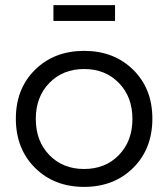

<svg xmlns="http://www.w3.org/2000/svg" viewBox="-20 -728 658 751"><path d="M42 -264Q42 -381 117 -455Q192 -529 309 -529Q426 -529 501 -455Q576 -381 576 -264Q576 -146 501 -71.5Q426 3 309 3Q192 3 117 -71.5Q42 -146 42 -264ZM120 -263Q120 -176 173 -121.5Q226 -67 309 -67Q392 -67 445 -121.5Q498 -176 498 -263Q498 -349 445 -403.5Q392 -458 309 -458Q226 -458 173 -403.5Q120 -349 120 -263ZM189 -646V-708H430V-646Z"/></svg>

Font: Trueno
Style: Lt
Weight: 300
Designer: Julieta Ulanovsky
Foundry: Julieta Ulanovsky
Version: Version 3.001b